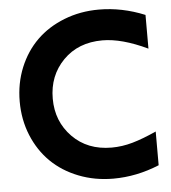

<svg xmlns="http://www.w3.org/2000/svg" viewBox="-52 -758 727 817"><g transform="rotate(-5 311.5 -350.0)"><path d="M596.2 -526.9Q486.3 -579.1 403.8 -579.1Q300.3 -579.1 236.1 -513.7Q171.9 -448.2 171.9 -350.1Q171.9 -252.9 236.3 -187Q300.8 -121.1 403.8 -121.1Q448.7 -121.1 493.9 -134Q539.1 -147 596.2 -172.9V-28.8Q499 11.2 399.9 11.2Q320.3 11.2 251.5 -15.9Q182.6 -43 134.3 -90.6Q85.9 -138.2 58.3 -205.3Q30.8 -272.5 30.8 -350.1Q30.8 -427.7 58.3 -494.9Q85.9 -562 134.3 -609.4Q182.6 -656.7 251.5 -683.8Q320.3 -710.9 399.9 -710.9Q499 -710.9 596.2 -670.9Z"/></g></svg>

Font: TASA Explorer
Style: Bold
Weight: 700
Designer: Weizhong Zhang
Foundry: Local Remote
Version: Version 1.000;Glyphs 3.1.2 (3151)